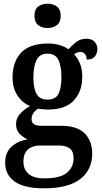

<svg xmlns="http://www.w3.org/2000/svg" viewBox="-20 -784 554 1041"><path d="M218 237Q112 237 60 200.5Q8 164 8 97Q8 42 43.5 10.5Q79 -21 130 -28Q107 -38 87 -57.5Q67 -77 67 -111Q67 -142 87.5 -165.5Q108 -189 143 -209Q101 -226 74.5 -266.5Q48 -307 48 -363Q48 -450 95 -499Q142 -548 240 -548Q275 -548 303.5 -539.5Q332 -531 351 -517Q368 -536 391.5 -555Q415 -574 449 -574Q478 -574 493 -557.5Q508 -541 508 -518Q508 -496 495 -478.5Q482 -461 450 -461Q450 -479 441 -490.5Q432 -502 418 -502Q406 -502 397.5 -498.5Q389 -495 382 -490Q401 -469 413.5 -440Q426 -411 426 -367Q426 -289 380.5 -239.5Q335 -190 240 -190Q229 -190 212.5 -191.5Q196 -193 188 -195Q174 -188 162.5 -173Q151 -158 151 -138Q151 -102 203 -102H309Q399 -102 439.5 -60.5Q480 -19 480 48Q480 136 415.5 186.5Q351 237 218 237ZM238 -244Q281 -244 297 -275Q313 -306 313 -365Q313 -426 296.5 -459.5Q280 -493 237 -493Q195 -493 178 -458.5Q161 -424 161 -364Q161 -306 178 -275Q195 -244 238 -244ZM220 183Q307 183 343 152.5Q379 122 379 74Q379 37 358.5 21Q338 5 298 5H196Q175 5 154.5 12.5Q134 20 120.5 39Q107 58 107 93Q107 134 134.5 158.5Q162 183 220 183ZM238 -632Q208 -632 187.5 -647.5Q167 -663 167 -698Q167 -734 187.5 -749Q208 -764 238 -764Q267 -764 288 -749Q309 -734 309 -698Q309 -663 288 -647.5Q267 -632 238 -632Z"/></svg>

Font: Noto Serif Ethiopic SemiCondensed SemiBold
Style: Regular
Weight: 600
Width: 4
Designer: Monotype Design Team
Foundry: Monotype Imaging Inc.
Version: Version 2.102; ttfautohint (v1.8.4.7-5d5b)